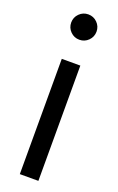

<svg xmlns="http://www.w3.org/2000/svg" viewBox="-144 -768 494 807"><g transform="rotate(20 103.0 -364.5)"><path d="M61.5 0V-515.6H144.5V0ZM103 -616.2Q79.6 -616.2 63 -632.8Q46.4 -649.4 46.4 -672.9Q46.4 -696.3 63 -712.9Q79.6 -729.5 103 -729.5Q126.5 -729.5 143.1 -712.9Q159.7 -696.3 159.7 -672.9Q159.7 -649.4 143.1 -632.8Q126.5 -616.2 103 -616.2Z"/></g></svg>

Font: Inter Display
Style: Regular
Weight: 400
Designer: Rasmus Andersson
Foundry: rsms
Version: Version 4.001;git-9221beed3